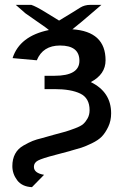

<svg xmlns="http://www.w3.org/2000/svg" viewBox="-20 -600 503 793"><path d="M32 -360Q61 -451 182 -476L168 -487Q163 -490 85 -545L45 -580H109Q128 -574 167 -550L224 -515Q251 -531 277.5 -547.5Q304 -564 312 -569Q320 -574 330.5 -577Q341 -580 354 -580H399Q303 -497 279 -479Q416 -470 416 -351Q416 -293 355 -261Q439 -220 439 -132Q439 -101 427 -76Q415 -51 400.5 -36Q386 -21 359 -8Q332 5 316 10Q300 15 271 23H272L208 40Q154 54 137 63Q120 72 120 89Q120 115 162 122L112 173Q71 171 51 144.5Q31 118 31 86Q31 57 42.5 35.5Q54 14 77 1Q100 -12 115 -18Q130 -24 155 -30L201 -43Q236 -52 251 -56.5Q266 -61 290 -70Q314 -79 324 -88Q334 -97 342 -111.5Q350 -126 350 -145Q350 -195 311.5 -213.5Q273 -232 205 -232H164V-287H205Q308 -287 308 -349Q308 -412 228 -412Q157 -412 132 -351Z"/></svg>

Font: Coval
Style: Medium
Weight: 500
Foundry: Context Ltd
Version: Version 001.000